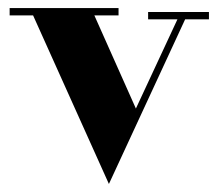

<svg xmlns="http://www.w3.org/2000/svg" viewBox="-20 -417 538 476"><path d="M347.2 -387.2H498V-369.1H439L250 39.1L62 -378.9H3.9V-397H273.9V-378.9H213.9L316.9 -147.9L419.9 -369.1H347.2Z"/></svg>

Font: Purple Purse
Style: Regular
Weight: 400
Designer: Astigmatic (AOETI)
Foundry: Astigmatic (AOETI)
Version: Version 1.000